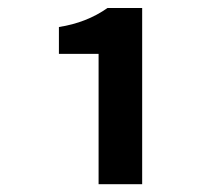

<svg xmlns="http://www.w3.org/2000/svg" viewBox="-20 -894 540 482"><path d="M227.5 -431.6V-758.8H127.9V-826.2Q197.3 -836.9 250 -874H336.9V-431.6Z"/></svg>

Font: Gen Shin Gothic Monospace Bold
Style: Bold
Weight: 700
Designer: [Source Han Sans]
Ryoko NISHIZUKA  (kana & ideographs); Paul D. Hunt (Latin, Greek & Cyrillic); Wenlong ZHANG  (bopomofo
Version: Version 1.002.20150607